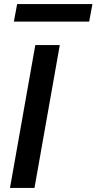

<svg xmlns="http://www.w3.org/2000/svg" viewBox="-20 -921 473 941"><path d="M29 0 153 -700H273L149 0ZM48 -815 64 -901H433L417 -815Z"/></svg>

Font: DM Sans 9pt SemiBold
Style: Italic
Weight: 600
Italic angle: -10°
Version: Version 4.004;gftools[0.9.30]